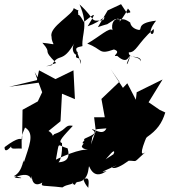

<svg xmlns="http://www.w3.org/2000/svg" viewBox="-20 -858 812 920"><path d="M146 -513 182 -416 161 -372 88 -332 86 -188C83 -193 69 -204 2 -153C0 -104 64 -191 36 -172C25 -135 46 -149 84 -146C83 -210 83 -206 100 -247C149 -218 118 -156 94 -79C92 -118 94 -36 46 -14C112 -2 71 -3 49 -7C145 -50 125 31 132 -15C135 54 193 13 184 13C173 40 180 28 279 40C303 23 325 29 329 17C340 54 359 -22 326 25C389 1 412 -31 403 42C358 -7 390 -59 353 14C419 7 398 -88 411 -53C431 -13 461 -17 491 -39C435 -23 515 -53 539 -67C474 -24 553 -114 548 -137C530 -121 485 -95 486 -94C499 -108 529 -148 527 -127C486 -37 524 -35 597 -88C645 -88 611 -72 685 -136C655 -107 647 -120 687 -213C660 -170 662 -182 609 -160C672 -104 610 -112 684 -201C732 -234 756 -267 772 -319L746 -331L692 -368L759 -477L635 -416L631 -380L590 -459L569 -437L510 -527L552 -466L466 -384L482 -296H431L439 -231L416 -166C431 -242 417 -203 410 -187C465 -246 403 -236 490 -243C472 -202 423 -247 421 -237C467 -213 366 -196 385 -187C353 -151 419 -189 378 -167C419 -129 397 -207 372 -157C376 -138 407 -147 414 -128C408 -164 288 -113 248 -93C266 -185 250 -163 304 -147C316 -106 305 -79 249 -80C269 -68 280 -124 277 -173C254 -177 286 -208 329 -255C283 -263 307 -230 217 -209C246 -214 253 -229 217 -192C255 -193 220 -250 173 -231L185 -208L270 -277L277 -409L339 -383L332 -521L246 -479L167 -521L157 -474L23 -442L174 -463ZM591 -791C584 -805 623 -785 593 -817C579 -786 560 -760 532 -731C595 -780 503 -787 519 -713C507 -731 455 -681 398 -649C473 -622 450 -594 526 -621C568 -608 507 -586 542 -590C591 -546 596 -591 603 -589C578 -542 588 -532 604 -591C612 -582 657 -591 655 -564C646 -593 596 -576 597 -607C634 -607 636 -647 716 -719C725 -679 671 -687 728 -759C624 -747 668 -711 643 -715C619 -720 606 -735 604 -750C570 -774 568 -762 533 -767C466 -726 523 -754 449 -728L496 -808L560 -838ZM355 -791C348 -826 377 -793 333 -819C332 -789 213 -729 227 -682C228 -635 265 -645 183 -653C235 -594 175 -630 249 -556C194 -537 187 -537 229 -546C262 -609 278 -548 339 -656C308 -609 358 -574 352 -612C326 -557 372 -602 367 -551C353 -624 322 -626 375 -637C371 -698 406 -735 361 -837C443 -763 406 -752 475 -762C493 -797 471 -756 400 -732C447 -808 435 -794 382 -753C360 -787 355 -817 314 -732L351 -764Z"/></svg>

Font: Hussar Lance
Style: ExBdObl
Weight: 700
Foundry: Cannot Into Space Fonts, PlusOne Fonts
Version: Version 2.270